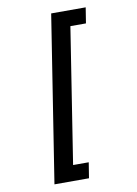

<svg xmlns="http://www.w3.org/2000/svg" viewBox="-104 -886 794 1110"><g transform="rotate(-10 293.5 -330.5)"><path d="M464.4 -727.1H373L249 66.4H340.8L326.2 157.7H123.5L276.4 -818.8H479Z"/></g></svg>

Font: Roboto Mono Medium
Style: Italic
Weight: 500
Designer: Google
Version: Version 2.000985; 2015; ttfautohint (v1.3)